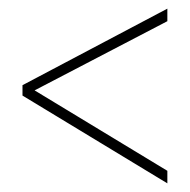

<svg xmlns="http://www.w3.org/2000/svg" viewBox="-20 -575 439 444"><path d="M367 -151V-180L60 -366L367 -526V-555L32 -378V-354Z"/></svg>

Font: Noto Sans Tamil ExtraCondensed Thin
Style: Regular
Weight: 100
Width: 2
Designer: Jelle Bosma - Monotype Design Team
Foundry: Monotype Imaging Inc.
Version: Version 2.004